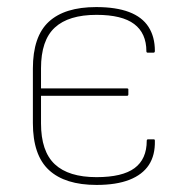

<svg xmlns="http://www.w3.org/2000/svg" viewBox="-20 -511 529 543"><path d="M253 12Q164 12 118.5 -30Q73 -72 73 -163V-317Q73 -408 118 -449.5Q163 -491 252 -491Q308 -491 345 -477Q382 -463 400 -435Q418 -407 418 -367Q418 -362 414 -362H398Q394 -362 394 -366Q394 -417 359.5 -443Q325 -469 253 -469Q174 -469 135 -433Q96 -397 96 -318V-261H339Q343 -261 343 -258V-244Q343 -240 339 -240H96V-162Q96 -83 135 -46.5Q174 -10 253 -10Q326 -10 360.5 -35.5Q395 -61 395 -113Q395 -117 399 -117H415Q418 -117 418 -113Q419 -72 401 -44.5Q383 -17 346 -2.5Q309 12 253 12Z"/></svg>

Font: Sofia Sans Thin
Style: Regular
Weight: 250
Designer: Botio Nikoltchev, Ani Petrova
Foundry: lettersoup
Version: Version 4.101